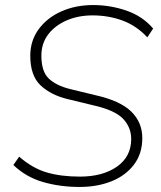

<svg xmlns="http://www.w3.org/2000/svg" viewBox="-20 -733 640 761"><path d="M295 8Q218 8 150.5 -11.5Q83 -31 33 -79L56 -112Q109 -66 165.5 -49.5Q222 -33 297 -33Q387 -33 443.5 -72.5Q500 -112 500 -182Q500 -229 467 -263Q434 -297 348 -316L249 -340Q182 -356 141 -394.5Q100 -433 100 -512Q100 -572 133.5 -617.5Q167 -663 223.5 -688Q280 -713 349 -713Q417 -713 481 -691Q545 -669 587 -620L564 -585Q520 -632 464.5 -652Q409 -672 347 -672Q290 -672 244 -652Q198 -632 171 -596.5Q144 -561 144 -512Q144 -450 173 -422Q202 -394 258 -380L357 -356Q456 -334 500 -291Q544 -248 544 -186Q544 -124 511 -80.5Q478 -37 422 -14.5Q366 8 295 8Z"/></svg>

Font: Nunito Sans ExtraLight
Style: Italic
Weight: 200
Italic angle: -9°
Designer: Vernon Adams
Foundry: Vernon Adams
Version: Version 3.006; ttfautohint (v1.8.3)